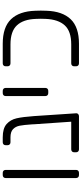

<svg xmlns="http://www.w3.org/2000/svg" viewBox="393 -1004 611 1438"><g transform="rotate(-90 699.0 -285.5)"><path d="M106 0Q96 0 90 -6Q84 -12 84 -22V-549Q84 -559 90 -565Q96 -571 106 -571H123Q133 -571 139 -565Q145 -559 145 -549V-22Q145 -12 139 -6Q133 0 123 0Z M569 -19Q569 -11 562.5 -5.5Q556 0 547 0H299Q289 0 283 -6Q277 -12 277 -22V-36Q277 -46 283 -52Q289 -58 299 -58H506L487 -332L486 -353Q482 -413 476 -444Q470 -475 450 -494Q430 -513 389 -513H352Q342 -513 336 -519Q330 -525 330 -535V-549Q330 -559 336 -565Q342 -571 352 -571H389Q456 -571 488.5 -542Q521 -513 531.5 -467Q542 -421 548 -337L569 -22Z M720 -230Q710 -230 704 -236Q698 -242 698 -252V-549Q698 -559 704 -565Q710 -571 720 -571H737Q747 -571 753 -565Q759 -559 759 -549V-252Q759 -242 753 -236Q747 -230 737 -230Z M943 0Q933 0 927 -6Q921 -12 921 -22V-36Q921 -46 927 -52Q933 -58 943 -58H1085Q1183 -58 1227.5 -106.5Q1272 -155 1276 -249Q1277 -264 1277 -286Q1277 -307 1276 -322Q1273 -416 1228 -464.5Q1183 -513 1085 -513H943Q933 -513 927 -519Q921 -525 921 -535V-549Q921 -559 927 -565Q933 -571 943 -571H1090Q1214 -571 1273.5 -509Q1333 -447 1337 -327Q1338 -312 1338 -286Q1338 -259 1337 -244Q1333 -124 1273.5 -62Q1214 0 1090 0Z"/></g></svg>

Font: Rubik AZ
Style: Regular
Weight: 300
Designer: Hubert and Fischer
Foundry: Hubert & Fischer
Version: Version 2.000